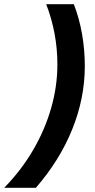

<svg xmlns="http://www.w3.org/2000/svg" viewBox="-98 -729 452 910"><path d="M-78 161Q3 78 59 -18Q115 -114 144.5 -217Q174 -320 174 -424Q174 -498 160.5 -570Q147 -642 121 -709H252Q278 -642 291 -567Q304 -492 304 -416Q304 -264 244.5 -116.5Q185 31 72 161Z"/></svg>

Font: Atkinson Hyperlegible Next
Style: Bold Italic
Weight: 700
Italic angle: -12°
Designer: Elliott Scott, Megan Eiswerth, Linus Boman, Theodore Petrosky, Letters from Sweden
Foundry: Applied Design Works, Letters from Sweden
Version: Version 2.001